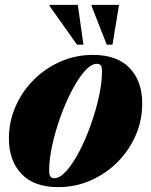

<svg xmlns="http://www.w3.org/2000/svg" viewBox="-20 -752 620 787"><path d="M360.5 -527Q460.5 -527 511.8 -472.8Q563 -418.5 563 -328Q563 -258.5 536 -196.8Q509 -135 461.2 -87.2Q413.5 -39.5 351.2 -12.2Q289 15 219 15Q119.5 15 68 -39.2Q16.5 -93.5 16.5 -184Q16.5 -253.5 43.5 -315.2Q70.5 -377 118.2 -424.8Q166 -472.5 228.2 -499.8Q290.5 -527 360.5 -527ZM202.5 -21.5Q225.5 -21.5 252.2 -51.5Q279 -81.5 304.8 -130.8Q330.5 -180 351.5 -238.5Q372.5 -297 385.2 -354.8Q398 -412.5 398 -459Q398 -478 392.8 -484.2Q387.5 -490.5 377 -490.5Q354 -490.5 327.2 -460.5Q300.5 -430.5 274.8 -381.2Q249 -332 228 -273.5Q207 -215 194.2 -157.2Q181.5 -99.5 181.5 -53Q181.5 -34.5 186.8 -28Q192 -21.5 202.5 -21.5ZM322 -569H295.5L183.5 -727V-732H299ZM441 -569H417.5L355.5 -727V-732H468Z"/></svg>

Font: Newsreader Display ExtraBold
Style: Italic
Weight: 800
Italic angle: -17°
Designer: Hugues Gentile
Foundry: Production Type
Version: Version 1.001